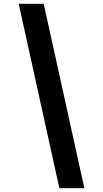

<svg xmlns="http://www.w3.org/2000/svg" viewBox="-20 -843 540 1006"><path d="M291 143 78 -823H209L422 143Z"/></svg>

Font: Iosevka SS04 Extrabold
Style: Italic
Weight: 800
Italic angle: -9°
Monospace: yes
Designer: Belleve Invis
Foundry: Belleve Invis
Version: Version 19.0.0; ttfautohint (v1.8.4)